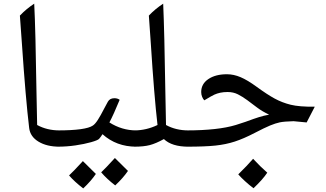

<svg xmlns="http://www.w3.org/2000/svg" viewBox="-20 -800 1798 1060"><path d="M168.9 -779.8Q176.3 -636.7 181.6 -282.2L185.1 -109.9Q239.3 -80.1 308.1 -80.1Q317.9 -80.1 317.9 -69.8V0Q317.9 9.8 308.1 9.8Q238.8 9.8 192.9 -17.8Q147 -45.4 141.1 -92.8Q121.6 -254.9 101.1 -557.1L89.8 -713.9Q124.5 -750.5 168.9 -779.8Z M611.8 -257.8Q628.9 -257.8 640.6 -249Q606.4 -166 584 -124Q653.3 -80.1 731.9 -80.1Q741.7 -80.1 741.7 -69.8V0Q741.7 9.8 731.9 9.8Q622.6 9.8 545.9 -59.1L536.6 -45.4L526.9 -33.2Q519.5 -25.4 482.4 -14.9Q445.3 -4.4 396.7 2.7Q348.1 9.8 297.9 9.8Q288.1 9.8 288.1 0V-69.8Q288.1 -80.1 297.9 -80.1Q454.1 -80.1 492.7 -106.9Q505.4 -115.2 520.3 -138.4Q535.2 -161.6 555.2 -200.7L575.7 -238.8Q586.4 -257.8 611.8 -257.8ZM509.3 160.2Q482.4 199.7 439.5 240.2Q391.1 203.1 361.3 168.5Q384.3 147.5 437.5 89.4Q447.8 100.6 509.3 160.2ZM686.5 143.6Q660.2 182.1 616.2 223.6Q570.3 188.5 538.6 151.4Q559.1 132.8 614.3 72.3Q625 84 686.5 143.6Z M721.7 9.8Q711.9 9.8 711.9 0V-69.8Q711.9 -80.1 721.7 -80.1Q787.6 -80.1 849.6 -109.9Q831.1 -270 812.5 -561.5L801.8 -713.9Q836.4 -750.5 880.9 -779.8Q887.7 -626.5 893.1 -282.2L896.5 -109.9Q950.7 -80.1 1019.5 -80.1Q1029.8 -80.1 1029.8 -69.8V0Q1029.8 9.8 1019.5 9.8Q928.7 9.8 884.8 -32.2Q840.8 -7.8 807.1 1Q773.4 9.8 721.7 9.8Z M1009.8 9.8Q1000 9.8 1000 0V-69.8Q1000 -80.1 1009.8 -80.1Q1183.6 -80.1 1281.7 -109.9L1335.4 -127.4Q1384.3 -145.5 1411.1 -153.8Q1438 -162.1 1465.8 -167Q1428.2 -184.6 1399.4 -206.3Q1370.6 -228 1345 -247.1Q1319.3 -266.1 1293.7 -279.1Q1268.1 -292 1236.8 -292Q1213.9 -292 1196 -288.1Q1178.2 -284.2 1163.6 -277.6Q1148.9 -271 1107.9 -246.1Q1101.1 -252.9 1095.9 -265.4Q1090.8 -277.8 1090.8 -292Q1090.8 -336.9 1130.4 -363.5Q1169.9 -390.1 1232.9 -390.1Q1270 -390.1 1308.1 -374Q1346.2 -357.9 1397 -320.8Q1455.1 -278.3 1496.3 -255.9Q1537.6 -233.4 1585 -221.7Q1632.3 -210 1717.8 -210.9L1672.9 -124L1600.6 -130.9Q1547.9 -129.4 1524.7 -124.5Q1501.5 -119.6 1471.2 -107.2Q1440.9 -94.7 1385.7 -65.9Q1324.7 -34.2 1275.6 -18.3Q1226.6 -2.4 1169.2 3.7Q1111.8 9.8 1009.8 9.8ZM1455.6 153.3Q1430.7 190.9 1379.4 239.3Q1327.1 198.7 1295.4 162.6Q1345.2 113.8 1377.4 76.7Q1416 118.7 1455.6 153.3Z"/></svg>

Font: Sahl Naskh
Style: Regular
Weight: 400
Designer: Pascal Zoghbi
Version: Version 1.001